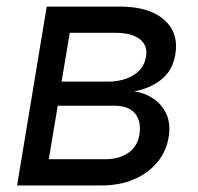

<svg xmlns="http://www.w3.org/2000/svg" viewBox="-20 -566 605 586"><path d="M32.2 0 122.6 -545.9H345.7Q435.5 -545.9 481 -505.6Q526.4 -465.3 515.1 -399.9Q507.3 -352.1 473.9 -324.5Q440.4 -296.9 390.1 -287.1Q421.4 -282.7 447.8 -265.1Q474.1 -247.6 487.8 -218Q501.5 -188.5 494.6 -147Q487.8 -104 460.2 -70.8Q432.6 -37.6 389.2 -18.8Q345.7 0 290 0ZM128.9 -80.1H303.2Q342.3 -80.1 370.6 -98.9Q398.9 -117.7 405.3 -153.8Q412.1 -194.3 392.8 -218.8Q373.5 -243.2 330.1 -243.2H156.2ZM168 -316.9H308.1Q356 -316.9 387.9 -336.9Q419.9 -356.9 425.8 -393.6Q431.2 -428.2 406 -447Q380.9 -465.8 332.5 -465.8H192.9Z"/></svg>

Font: Inter Variable
Style: Italic
Weight: 400
Italic angle: -9.39999°
Designer: Rasmus Andersson
Foundry: rsms
Version: Version 4.001;git-9221beed3